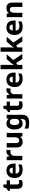

<svg xmlns="http://www.w3.org/2000/svg" viewBox="2810 -3610 1040 6699"><g transform="rotate(-90 3329.5 -260.0)"><path d="M309 -110Q332 -110 353.5 -115Q375 -120 394 -126V-15Q370 -4 338.5 3Q307 10 264 10Q215 10 176.5 -6Q138 -22 115.5 -61.5Q93 -101 93 -172V-433H22V-497L104 -547L148 -662H244V-546H387V-433H244V-181Q244 -145 261.5 -127.5Q279 -110 309 -110Z M727 -556Q803 -556 858 -527.5Q913 -499 942.5 -443.5Q972 -388 972 -308V-235H621Q623 -173 659 -137.5Q695 -102 762 -102Q813 -102 855 -112Q897 -122 941 -142V-29Q901 -9 856.5 0.5Q812 10 746 10Q665 10 602.5 -20Q540 -50 504 -112.5Q468 -175 468 -269Q468 -365 500.5 -428.5Q533 -492 591.5 -524Q650 -556 727 -556ZM731 -449Q686 -449 658 -420.5Q630 -392 625 -336H831Q831 -369 820 -394Q809 -419 786.5 -434Q764 -449 731 -449Z M1393 -556Q1408 -556 1425.5 -554.5Q1443 -553 1453 -550L1438 -409Q1427 -411 1412 -413Q1397 -415 1376 -415Q1353 -415 1329.5 -408Q1306 -401 1286 -385Q1266 -369 1254 -343Q1242 -317 1242 -277V0H1091V-546H1206L1228 -454H1235Q1251 -483 1275 -506Q1299 -529 1329 -542.5Q1359 -556 1393 -556Z M2041 -546V0H1925L1906 -70H1897Q1880 -42 1853.5 -24Q1827 -6 1795.5 2Q1764 10 1729 10Q1671 10 1627.5 -11Q1584 -32 1559.5 -76Q1535 -120 1535 -190V-546H1687V-228Q1687 -170 1707.5 -140.5Q1728 -111 1773 -111Q1819 -111 1844.5 -131.5Q1870 -152 1880 -192Q1890 -232 1890 -290V-546Z M2370 -556Q2427 -556 2465 -534.5Q2503 -513 2528 -477H2533L2546 -546H2674V4Q2674 81 2644 133.5Q2614 186 2553.5 213Q2493 240 2400 240Q2337 240 2287 232.5Q2237 225 2193 207V79Q2238 99 2285.5 110Q2333 121 2395 121Q2458 121 2490.5 92Q2523 63 2523 12V-3Q2523 -15 2524.5 -35Q2526 -55 2528 -70H2523Q2500 -34 2462.5 -12Q2425 10 2369 10Q2275 10 2218.5 -63Q2162 -136 2162 -272Q2162 -408 2219 -482Q2276 -556 2370 -556ZM2419 -437Q2386 -437 2362.5 -418Q2339 -399 2327.5 -362Q2316 -325 2316 -270Q2316 -188 2342.5 -148Q2369 -108 2422 -108Q2452 -108 2473 -117Q2494 -126 2507 -143.5Q2520 -161 2526.5 -188Q2533 -215 2533 -252V-274Q2533 -329 2522 -365Q2511 -401 2486 -419Q2461 -437 2419 -437Z M3056 -110Q3079 -110 3100.5 -115Q3122 -120 3141 -126V-15Q3117 -4 3085.5 3Q3054 10 3011 10Q2962 10 2923.5 -6Q2885 -22 2862.5 -61.5Q2840 -101 2840 -172V-433H2769V-497L2851 -547L2895 -662H2991V-546H3134V-433H2991V-181Q2991 -145 3008.5 -127.5Q3026 -110 3056 -110Z M3543 -556Q3558 -556 3575.5 -554.5Q3593 -553 3603 -550L3588 -409Q3577 -411 3562 -413Q3547 -415 3526 -415Q3503 -415 3479.5 -408Q3456 -401 3436 -385Q3416 -369 3404 -343Q3392 -317 3392 -277V0H3241V-546H3356L3378 -454H3385Q3401 -483 3425 -506Q3449 -529 3479 -542.5Q3509 -556 3543 -556Z M3901 -556Q3977 -556 4032 -527.5Q4087 -499 4116.5 -443.5Q4146 -388 4146 -308V-235H3795Q3797 -173 3833 -137.5Q3869 -102 3936 -102Q3987 -102 4029 -112Q4071 -122 4115 -142V-29Q4075 -9 4030.5 0.5Q3986 10 3920 10Q3839 10 3776.5 -20Q3714 -50 3678 -112.5Q3642 -175 3642 -269Q3642 -365 3674.5 -428.5Q3707 -492 3765.5 -524Q3824 -556 3901 -556ZM3905 -449Q3860 -449 3832 -420.5Q3804 -392 3799 -336H4005Q4005 -369 3994 -394Q3983 -419 3960.5 -434Q3938 -449 3905 -449Z M4416 -423Q4416 -396 4414 -360.5Q4412 -325 4408 -297H4412Q4419 -308 4430 -323Q4441 -338 4452.5 -354Q4464 -370 4473 -381L4615 -546H4786L4584 -314L4799 0H4624L4478 -218L4416 -169V0H4265V-760H4416Z M5026 -423Q5026 -396 5024 -360.5Q5022 -325 5018 -297H5022Q5029 -308 5040 -323Q5051 -338 5062.5 -354Q5074 -370 5083 -381L5225 -546H5396L5194 -314L5409 0H5234L5088 -218L5026 -169V0H4875V-760H5026Z M5718 -556Q5794 -556 5849 -527.5Q5904 -499 5933.5 -443.5Q5963 -388 5963 -308V-235H5612Q5614 -173 5650 -137.5Q5686 -102 5753 -102Q5804 -102 5846 -112Q5888 -122 5932 -142V-29Q5892 -9 5847.5 0.5Q5803 10 5737 10Q5656 10 5593.5 -20Q5531 -50 5495 -112.5Q5459 -175 5459 -269Q5459 -365 5491.5 -428.5Q5524 -492 5582.5 -524Q5641 -556 5718 -556ZM5722 -449Q5677 -449 5649 -420.5Q5621 -392 5616 -336H5822Q5822 -369 5811 -394Q5800 -419 5777.5 -434Q5755 -449 5722 -449Z M6394 -556Q6484 -556 6536 -509Q6588 -462 6588 -356V0H6438V-318Q6438 -377 6416.5 -406.5Q6395 -436 6350 -436Q6282 -436 6257.5 -389.5Q6233 -343 6233 -256V0H6082V-546H6198L6219 -473H6225Q6243 -500 6268.5 -518.5Q6294 -537 6325.5 -546.5Q6357 -556 6394 -556Z"/></g></svg>

Font: Noto Sans Khmer
Style: Bold
Weight: 700
Version: Version 2.003